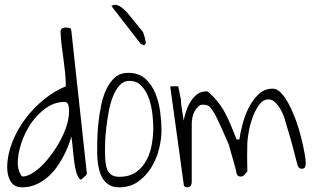

<svg xmlns="http://www.w3.org/2000/svg" viewBox="-20 -798 1352 819"><path d="M10.7 -83Q10.7 -135.7 31.7 -189.9Q52.7 -244.1 87.9 -291Q123 -337.9 168.5 -374.5Q213.9 -411.1 260.7 -429.7Q260.7 -459 257.8 -487.3Q254.9 -515.6 251 -544.4Q247.1 -573.2 243.2 -602.5Q239.3 -631.8 238.3 -663.1Q238.3 -672.9 245.6 -676.8Q252.9 -680.7 260.7 -680.7Q266.6 -680.7 274.9 -679.2Q283.2 -677.7 284.2 -668L350.6 -56.6Q350.6 -56.6 348.6 -53.2Q346.7 -49.8 342.8 -46.4Q338.9 -43 335 -39.6Q331.1 -36.1 329.1 -34.2Q329.1 -33.2 326.7 -32.7Q324.2 -32.2 323.2 -32.2Q311.5 -40 305.2 -64Q298.8 -87.9 295.4 -116.7Q292 -145.5 289.6 -172.9Q287.1 -200.2 284.2 -214.8Q282.2 -207 275.9 -188.5Q269.5 -169.9 257.8 -145.5Q246.1 -121.1 229.5 -95.7Q212.9 -70.3 190.4 -48.8Q168 -27.3 138.7 -13.2Q109.4 1 74.2 1Q56.6 1 44.4 -5.9Q32.2 -12.7 24.9 -24.9Q17.6 -37.1 14.2 -52.2Q10.7 -67.4 10.7 -83ZM55.7 -101.6Q55.7 -97.7 56.6 -88.4Q57.6 -79.1 61 -69.3Q64.5 -59.6 68.8 -52.2Q73.2 -44.9 79.1 -44.9Q100.6 -46.9 125.5 -64Q150.4 -81.1 173.8 -107.4Q197.3 -133.8 218.3 -166.5Q239.3 -199.2 253.4 -232.4Q267.6 -265.6 272.5 -296.9Q277.3 -328.1 271.5 -350.6Q267.6 -358.4 264.6 -360.8Q261.7 -363.3 255.9 -363.3Q212.9 -363.3 175.8 -336.9Q138.7 -310.5 111.8 -271Q85 -231.4 70.3 -185.5Q55.7 -139.6 55.7 -101.6Z M394.5 -147.5Q394.5 -167 395 -199.7Q395.5 -232.4 399.4 -270Q403.3 -307.6 411.1 -346.7Q418.9 -385.7 433.6 -417Q448.2 -448.2 470.7 -467.8Q493.2 -487.3 526.4 -487.3Q572.3 -487.3 600.1 -461.9Q627.9 -436.5 643.1 -398.9Q658.2 -361.3 663.6 -318.8Q668.9 -276.4 668.9 -242.2Q668.9 -205.1 658.2 -162.1Q647.5 -119.1 625 -83Q602.5 -46.9 568.8 -22.9Q535.2 1 488.3 1Q458 1 439.5 -13.2Q420.9 -27.3 411.6 -48.8Q402.3 -70.3 398.4 -96.7Q394.5 -123 394.5 -147.5ZM427.7 -159.2Q427.7 -140.6 428.7 -120.6Q429.7 -100.6 434.6 -83Q439.5 -65.4 452.1 -54.7Q464.8 -43.9 489.3 -43.9Q532.2 -43.9 560.1 -63.5Q587.9 -83 604.5 -113.8Q621.1 -144.5 627.4 -181.6Q633.8 -218.8 633.8 -252.9Q633.8 -274.4 630.4 -308.6Q627 -342.8 616.2 -375Q605.5 -407.2 585 -430.2Q564.5 -453.1 531.2 -453.1Q507.8 -453.1 490.7 -434.6Q473.6 -416 461.9 -386.7Q450.2 -357.4 443.8 -322.3Q437.5 -287.1 433.6 -254.9Q429.7 -222.7 428.7 -196.3Q427.7 -169.9 427.7 -159.2ZM455.1 -772.5Q456.1 -773.4 460.4 -774.9Q464.8 -776.4 465.8 -777.3Q473.6 -778.3 481.9 -775.4Q490.2 -772.5 497.6 -767.1Q504.9 -761.7 511.2 -755.9Q517.6 -750 522.5 -744.1Q528.3 -737.3 537.1 -726.6Q545.9 -715.8 555.7 -703.6Q565.4 -691.4 574.2 -680.7Q583 -669.9 588.9 -663.1Q590.8 -660.2 593.3 -651.9Q595.7 -643.6 596.7 -640.6Q597.7 -633.8 601.1 -622.1Q604.5 -610.4 593.8 -604.5L579.1 -612.3Z M740.2 -429.7Q742.2 -418 745.1 -408.2Q746.1 -398.4 748 -389.2Q750 -379.9 752 -373V-363.3Q752.9 -357.4 753.9 -346.2Q754.9 -335 757.3 -322.8Q759.8 -310.5 761.2 -298.8Q762.7 -287.1 763.7 -283.2Q766.6 -301.8 773.9 -323.7Q781.2 -345.7 792.5 -363.8Q803.7 -381.8 819.8 -395Q835.9 -408.2 860.4 -408.2H865.2Q889.6 -387.7 907.7 -365.2Q925.8 -342.8 939.5 -317.4Q953.1 -292 964.8 -263.7Q976.6 -235.4 989.3 -203.1H1001Q1004.9 -230.5 1014.6 -268.1Q1024.4 -305.7 1041.5 -339.4Q1058.6 -373 1083.5 -396.5Q1108.4 -419.9 1143.6 -419.9Q1162.1 -419.9 1179.7 -400.9Q1197.3 -381.8 1213.4 -351.1Q1229.5 -320.3 1242.7 -283.7Q1255.9 -247.1 1264.6 -211.4Q1273.4 -175.8 1278.8 -146.5Q1284.2 -117.2 1284.2 -101.6Q1284.2 -91.8 1280.8 -85Q1277.3 -78.1 1266.6 -78.1Q1255.9 -78.1 1250 -90.8Q1248 -98.6 1243.7 -114.3Q1239.3 -129.9 1234.4 -150.4Q1229.5 -170.9 1223.1 -192.9Q1216.8 -214.8 1210.9 -234.9Q1205.1 -254.9 1200.2 -270.5Q1195.3 -286.1 1193.4 -293.9Q1190.4 -303.7 1184.1 -317.4Q1177.7 -331.1 1168.9 -343.8Q1160.2 -356.4 1149.4 -365.2Q1138.7 -374 1125 -374Q1102.5 -374 1085.9 -351.6Q1069.3 -329.1 1058.1 -298.8Q1046.9 -268.6 1041.5 -238.3Q1036.1 -208 1035.2 -192.4Q1035.2 -185.5 1034.7 -168Q1034.2 -150.4 1034.2 -129.9Q1034.2 -109.4 1034.7 -91.8Q1035.2 -74.2 1035.2 -67.4Q1028.3 -59.6 1022.5 -52.2Q1016.6 -44.9 1005.9 -44.9Q1001 -44.9 996.6 -47.4Q992.2 -49.8 989.3 -56.6Q988.3 -64.5 983.9 -82Q979.5 -99.6 973.6 -119.1Q967.8 -138.7 962.9 -156.2Q958 -173.8 956.1 -180.7Q954.1 -185.5 946.8 -202.1Q939.5 -218.8 930.7 -238.8Q921.9 -258.8 913.1 -277.3Q904.3 -295.9 899.4 -305.7Q888.7 -325.2 878.4 -338.4Q868.2 -351.6 845.7 -351.6Q834 -351.6 824.7 -342.8Q815.4 -334 809.1 -321.3Q802.7 -308.6 800.3 -294.9Q797.9 -281.2 797.9 -271.5V-22.5Q797.9 -12.7 793.5 -5.9Q789.1 1 780.3 1Q775.4 1 769.5 -1.5Q763.7 -3.9 763.7 -11.7L706.1 -429.7Z"/></svg>

Font: Waiting for the Sunrise
Style: Regular
Weight: 300
Version: Version 1.001 2001